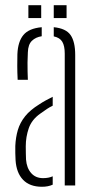

<svg xmlns="http://www.w3.org/2000/svg" viewBox="-20 -709 366 734"><path d="M39.5 -97Q39 -112 38.5 -123.8Q38 -135.5 38.5 -151Q40 -184 48.2 -212Q56.5 -240 76 -264.5Q95.5 -289 131.5 -311Q142 -318 155 -325.2Q168 -332.5 181.5 -339V-305Q171 -300 159.5 -292.5Q148 -285 134.5 -275Q101.5 -252 90 -218.8Q78.5 -185.5 78.5 -150Q78.5 -136 78.8 -122.5Q79 -109 79.5 -99Q82 -67 99 -47.5Q116 -28 144.5 -28Q166 -28 181.5 -35V-3Q164 5 140.5 5Q93.5 5 68 -21.8Q42.5 -48.5 39.5 -97ZM47.5 -404Q46 -433.5 46 -457.2Q46 -481 46.5 -502Q48.5 -550 69.5 -575.2Q90.5 -600.5 139.5 -605V-570.5Q116.5 -567 102 -553Q87.5 -539 86.5 -509Q85.5 -489 85.2 -469.8Q85 -450.5 85.5 -433.8Q86 -417 86.5 -404ZM227.5 0V-504Q227.5 -533.5 218.2 -549.2Q209 -565 185.5 -570V-605Q232 -600.5 249.8 -575Q267.5 -549.5 267.5 -499V0ZM185.5 -640V-689H234.5V-640ZM88.5 -640V-689H137.5V-640Z"/></svg>

Font: Big Shoulders Stencil Text Thin
Style: Regular
Weight: 100
Designer: Patric King
Foundry: XO Type Co
Version: Version 2.001